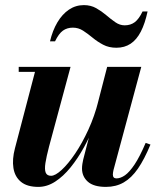

<svg xmlns="http://www.w3.org/2000/svg" viewBox="-20 -722 628 752"><path d="M130.3 10Q86 10 62 -9.9Q38 -29.7 32.6 -63.9Q27.2 -98 38.5 -141L117 -440.5H53.3V-460H256.3L172 -147.5Q161.8 -108.5 157.9 -83.4Q154 -58.3 159 -45.9Q164 -33.5 180 -33.5Q196.5 -33.5 221.6 -56.6Q246.8 -79.8 274.3 -120.4Q301.7 -161 326.1 -214.1Q350.5 -267.2 365.5 -327H380.7Q369.7 -283.5 351.5 -236.5Q333.2 -189.5 309.1 -145.6Q285 -101.7 256.5 -66.5Q228 -31.2 196.1 -10.6Q164.3 10 130.3 10ZM395 10Q346.8 10 324 -10.4Q301.2 -30.8 301.2 -62Q301.2 -70 302.6 -79.8Q304 -89.5 306 -97.5L399.7 -460H533.3L424.5 -56Q423.5 -51.5 422.8 -46.9Q422 -42.3 422 -38.5Q422 -23.3 436 -23.3Q452 -23.3 469.5 -35.5Q487 -47.8 507.3 -78.1Q527.5 -108.5 550.5 -162.3L569.3 -155.8Q545.5 -98.3 520.3 -61.6Q495 -25 464.6 -7.5Q434.3 10 395 10ZM435.8 -535Q406.3 -535 383.9 -546.9Q361.5 -558.7 342.6 -574.4Q323.8 -590 305.4 -601.9Q287 -613.7 265.5 -613.7Q242.8 -613.7 226.4 -602Q210 -590.2 195.5 -560H175.8Q185.8 -602.5 204.8 -634.5Q223.8 -666.5 250.1 -684.3Q276.5 -702 308.5 -702Q335.5 -702 356.8 -690Q378 -678 396.3 -662.4Q414.5 -646.8 431.9 -634.8Q449.3 -622.8 468.3 -622.8Q491.3 -622.8 507.8 -635.1Q524.3 -647.5 538.3 -677H558Q548 -630 531.6 -598.2Q515.3 -566.5 491.5 -550.7Q467.8 -535 435.8 -535Z"/></svg>

Font: Bodoni Moda
Style: Italic
Weight: 400
Italic angle: -13°
Designer: Owen Earl
Foundry: indestructible type
Version: Version 2.005